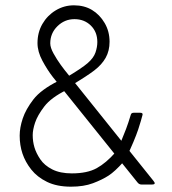

<svg xmlns="http://www.w3.org/2000/svg" viewBox="-20 -694 645 722"><path d="M497 -8 179 -404Q158 -431 139.5 -465.5Q121 -500 121 -532Q121 -572 139.5 -604Q158 -636 189.5 -655Q221 -674 258 -674Q297 -674 326 -656.5Q355 -639 373.5 -607.5Q392 -576 392 -537Q392 -503 377.5 -477Q363 -451 335 -429.5Q307 -408 250 -374L228 -402Q287 -437 309.5 -456.5Q332 -476 339 -496.5Q346 -517 346 -536Q346 -574 321.5 -598Q297 -622 260 -622Q223 -622 196 -595.5Q169 -569 169 -531Q169 -515 181.5 -492.5Q194 -470 208.5 -450Q223 -430 238 -412L557 -14Q569 0 551 0H513Q503 0 497 -8ZM247 8Q194 8 157 -10Q120 -28 97.5 -56.5Q75 -85 64.5 -116.5Q54 -148 54 -184Q54 -214 65.5 -248.5Q77 -283 105.5 -320Q134 -357 200 -390L231 -356Q172 -327 146.5 -293.5Q121 -260 112 -233Q103 -206 103 -186Q103 -162 109.5 -140Q116 -118 131.5 -95Q147 -72 176.5 -57Q206 -42 250 -42Q308 -42 343.5 -61.5Q379 -81 414 -121L444 -85Q412 -49 388 -33.5Q364 -18 329.5 -5Q295 8 247 8ZM424 -134Q446 -188 454 -209Q462 -230 472 -263Q474 -270 483 -270H507Q518 -270 516 -262Q511 -242 500 -208Q486 -166 454 -99Z"/></svg>

Font: Vivano Light
Style: Regular
Weight: 300
Designer: Joe Prince, Josias Burgherr
Version: Version 2.064;September 19, 2022;FontCreator 14.0.0.2877 64-